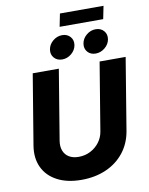

<svg xmlns="http://www.w3.org/2000/svg" viewBox="-112 -1159 968 1248"><g transform="rotate(-10 372.0 -535.5)"><path d="M323.7 9.8Q229.5 9.8 164.1 -24.7Q98.6 -59.1 69.6 -120.8Q40.5 -182.6 53.7 -263.7L130.4 -727.5H302.7L226.6 -266.6Q220.2 -228.5 231.2 -200Q242.2 -171.4 267.8 -156Q293.5 -140.6 331.1 -140.6Q373.5 -140.6 408.9 -158.9Q444.3 -177.2 467.8 -208.3Q491.2 -239.3 497.6 -277.8L571.8 -727.5H743.7L665.5 -252.4Q651.9 -171.4 605 -112.3Q558.1 -53.2 485.8 -21.7Q413.6 9.8 323.7 9.8ZM556.2 -782.7Q522.5 -782.7 502.9 -805.4Q483.4 -828.1 488.8 -860.4Q494.1 -893.1 521.5 -915.8Q548.8 -938.5 582.5 -938.5Q616.2 -938.5 636 -915.8Q655.8 -893.1 650.4 -860.4Q645 -828.1 617.4 -805.4Q589.8 -782.7 556.2 -782.7ZM335.4 -782.7Q301.8 -782.7 282 -805.4Q262.2 -828.1 267.6 -860.4Q272.9 -893.1 300.3 -915.8Q327.6 -938.5 361.3 -938.5Q395 -938.5 414.8 -915.8Q434.6 -893.1 429.2 -860.4Q423.8 -828.1 396.5 -805.4Q369.1 -782.7 335.4 -782.7ZM659.7 -1079.6 642.6 -994.6H355L372.1 -1079.6Z"/></g></svg>

Font: Inter 17pt ExtraBold
Style: Italic
Weight: 800
Italic angle: -9.3988°
Version: Version 4.001;git-66647c0bb